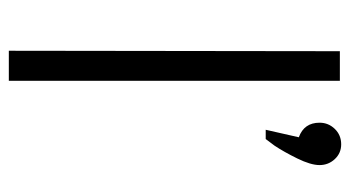

<svg xmlns="http://www.w3.org/2000/svg" viewBox="-199 -594 793 435"><g transform="rotate(90 197.5 -376.5)"><path d="M291 -657Q258 -669 258 -704Q258 -724 272 -738.5Q286 -753 307 -753Q327 -753 340.5 -738.5Q354 -724 354 -704Q354 -684 339 -653.5Q324 -623 310 -602L295 -582H274ZM95 0 96 -750H163V0Z"/></g></svg>

Font: Oakes Grotesk Light
Style: Regular
Weight: 300
Designer: Samuel Oakes
Foundry: Samuel Oakes
Version: Version 1.000;PS 001.000;hotconv 1.0.88;makeotf.lib2.5.64775